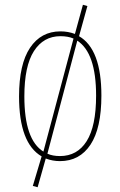

<svg xmlns="http://www.w3.org/2000/svg" viewBox="-20 -659 500 797"><path d="M308.1 -508.8Q400.9 -455.1 400.9 -262.2Q400.9 -127 355.7 -58.6Q310.5 9.8 229 9.8Q198.2 9.8 169.9 -1L136.2 118.2L116.2 112.8L152.8 -9.8Q59.1 -64.5 59.1 -258.8Q59.1 -392.6 104.7 -460.7Q150.4 -528.8 231 -528.8Q262.7 -528.8 291 -518.1L324.2 -639.2L342.8 -633.8ZM81.1 -258.8Q81.1 -78.6 160.2 -29.8L285.2 -499Q262.2 -508.8 231 -508.8Q160.6 -508.8 120.8 -446.8Q81.1 -384.8 81.1 -258.8ZM229 -11.2Q300.8 -11.2 339.8 -73.2Q378.9 -135.3 378.9 -262.2Q378.9 -439.5 300.8 -490.2L176.8 -21Q198.2 -11.2 229 -11.2Z"/></svg>

Font: Fira Sans Compressed Thin
Style: Regular
Weight: 100
Width: 1
Designer: Carrois Corporate & Edenspiekermann AG
Foundry: Carrois Corporate GbR & Edenspiekermann AG
Version: Version 4.203;PS 004.203;hotconv 1.0.88;makeotf.lib2.5.64775